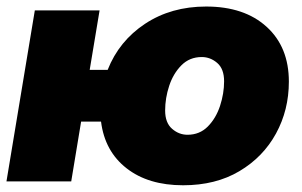

<svg xmlns="http://www.w3.org/2000/svg" viewBox="-20 -547 911 579"><path d="M-0.5 0 85 -515.6H280.3L250.5 -336.4H304.7Q338.9 -423.3 417.5 -475.3Q496.1 -527.3 601.6 -527.3Q716.8 -527.3 783.9 -466.3Q851.1 -405.3 851.1 -300.8Q851.1 -215.3 812.3 -144.3Q773.4 -73.2 701.9 -30.8Q630.4 11.7 532.2 11.7Q427.2 11.7 361.6 -39.6Q295.9 -90.8 284.7 -180.2H224.6L194.8 0ZM545.4 -140.6Q582 -140.6 606.7 -165.5Q631.3 -190.4 643.6 -227.8Q655.8 -265.1 655.8 -301.8Q655.8 -339.4 635 -357.2Q614.3 -375 588.4 -375Q551.8 -375 527.1 -350.1Q502.4 -325.2 490.2 -288.1Q478 -251 478 -213.9Q478 -176.8 498.8 -158.7Q519.5 -140.6 545.4 -140.6Z"/></svg>

Font: Inter Display Black
Style: Italic
Weight: 900
Italic angle: -9.39999°
Designer: Rasmus Andersson
Foundry: rsms
Version: Version 4.000;git-a52131595